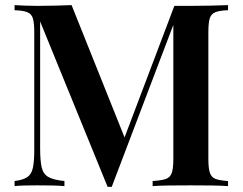

<svg xmlns="http://www.w3.org/2000/svg" viewBox="-20 -728 949 751"><path d="M872 -708V-688Q840 -687 823 -680.5Q806 -674 800.5 -656.5Q795 -639 795 -602V-106Q795 -70 801 -52Q807 -34 823.5 -28Q840 -22 872 -20V0Q846 -2 806 -2.5Q766 -3 725 -3Q680 -3 640.5 -2.5Q601 -2 577 0V-20Q611 -22 628.5 -28Q646 -34 652 -52Q658 -70 658 -106V-650L665 -649L417 3H401L137 -644V-148Q137 -100 143 -73.5Q149 -47 169.5 -35.5Q190 -24 232 -20V0Q213 -2 183 -2.5Q153 -3 126 -3Q102 -3 77.5 -2.5Q53 -2 37 0V-20Q70 -24 86.5 -35Q103 -46 108.5 -71Q114 -96 114 -140V-602Q114 -639 108.5 -656.5Q103 -674 86.5 -680.5Q70 -687 37 -688V-708Q53 -707 77.5 -706Q102 -705 126 -705Q163 -705 198 -706Q233 -707 260 -708L475 -171L453 -153L662 -705Q677 -705 693.5 -705Q710 -705 725 -705Q766 -705 806 -706Q846 -707 872 -708Z"/></svg>

Font: Playfair Display SemiBold
Style: Regular
Weight: 600
Designer: Claus Eggers Sørensen
Foundry: Claus Eggers Sørensen
Version: Version 1.203